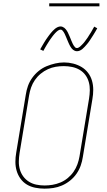

<svg xmlns="http://www.w3.org/2000/svg" viewBox="-20 -1119 640 1147"><path d="M246 8Q218 8 190.5 2.5Q163 -3 140.5 -16.5Q118 -30 102.5 -51.5Q87 -73 79.5 -98.5Q72 -124 72 -152Q72 -180 77 -208L134 -553Q138 -580 147 -605.5Q156 -631 172.5 -654Q189 -677 211 -695Q233 -713 258.5 -723.5Q284 -734 310.5 -740Q337 -746 363 -746Q391 -746 418 -739Q445 -732 467.5 -718.5Q490 -705 506 -684Q522 -663 529.5 -637Q537 -611 537 -583Q537 -555 532 -527L475 -182Q471 -155 462 -129.5Q453 -104 437 -81Q421 -58 398.5 -40Q376 -22 350.5 -11Q325 0 298.5 4Q272 8 246 8Q246 8 246 8Q246 8 246 8ZM246 -11Q270 -11 294 -15Q318 -19 341.5 -29Q365 -39 385 -55.5Q405 -72 419.5 -93Q434 -114 442.5 -137.5Q451 -161 455 -185L512 -530Q516 -555 516.5 -580Q517 -605 510.5 -628.5Q504 -652 490 -671Q476 -690 455.5 -702Q435 -714 410.5 -719Q386 -724 361 -724Q336 -724 312.5 -720Q289 -716 266 -705.5Q243 -695 223 -678.5Q203 -662 188.5 -641Q174 -620 166 -597Q158 -574 154 -550L97 -205Q93 -180 92.5 -155Q92 -130 98.5 -107Q105 -84 119 -65Q133 -46 153 -33.5Q173 -21 197 -16Q221 -11 246 -11ZM440 -813Q433 -813 427 -815.5Q421 -818 416.5 -821.5Q412 -825 408 -830Q404 -835 401 -840Q398 -845 395.5 -850Q393 -855 390.5 -860.5Q388 -866 385.5 -872Q383 -878 380.5 -884Q378 -890 375.5 -896Q373 -902 370.5 -907.5Q368 -913 366 -917.5Q364 -922 360 -928Q356 -934 352 -938Q348 -942 342 -942Q337 -942 332 -939.5Q327 -937 324 -934.5Q321 -932 317 -928.5Q313 -925 308.5 -920Q304 -915 302 -912.5Q300 -910 297.5 -907Q295 -904 292.5 -900.5Q290 -897 287.5 -893.5Q285 -890 282 -886Q279 -882 276.5 -878Q274 -874 271 -869.5Q268 -865 265 -860Q262 -855 258.5 -849.5Q255 -844 252 -838.5Q249 -833 245.5 -827Q242 -821 239 -815L220 -824Q226 -835 232 -845Q238 -855 243.5 -864.5Q249 -874 254.5 -882Q260 -890 265 -897Q270 -904 274.5 -910Q279 -916 283.5 -921.5Q288 -927 295 -934.5Q302 -942 309 -947.5Q316 -953 324.5 -957Q333 -961 342 -961Q348 -961 354 -958.5Q360 -956 364.5 -952.5Q369 -949 373 -944Q377 -939 380 -934.5Q383 -930 385.5 -924.5Q388 -919 390.5 -913.5Q393 -908 395.5 -902.5Q398 -897 400.5 -890.5Q403 -884 405.5 -878Q408 -872 410.5 -866.5Q413 -861 415 -856.5Q417 -852 421 -846Q425 -840 429 -836Q433 -832 440 -832Q444 -832 449 -834.5Q454 -837 457.5 -840Q461 -843 464.5 -846.5Q468 -850 472.5 -854.5Q477 -859 479 -861.5Q481 -864 483.5 -867Q486 -870 488.5 -873.5Q491 -877 493.5 -880.5Q496 -884 499 -888Q502 -892 505 -896.5Q508 -901 510.5 -905.5Q513 -910 516.5 -915Q520 -920 523 -925Q526 -930 529 -935.5Q532 -941 535.5 -947Q539 -953 543 -960L561 -950Q555 -939 549 -929Q543 -919 537.5 -910Q532 -901 526.5 -893Q521 -885 516.5 -877.5Q512 -870 507 -864Q502 -858 497.5 -852.5Q493 -847 486 -839.5Q479 -832 472.5 -826.5Q466 -821 457.5 -817Q449 -813 440 -813ZM274 -1081V-1099H574V-1081Z"/></svg>

Font: Iosevka Curly Slab ThExObl
Style: Regular
Weight: 100
Width: 7
Italic angle: -9°
Monospace: yes
Designer: Belleve Invis
Foundry: Belleve Invis
Version: Version 11.1.0; ttfautohint (v1.8.3)